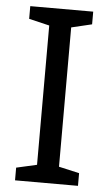

<svg xmlns="http://www.w3.org/2000/svg" viewBox="-52 -749 443 784"><g transform="rotate(5 169.5 -357.0)"><path d="M298 0H40V-52L124 -71V-642L40 -662V-714H298V-662L214 -642V-71L298 -52Z"/></g></svg>

Font: Noto Sans Living
Style: Regular
Weight: 400
Designer: Monotype Design Team
Foundry: Monotype Imaging Inc.
Version: Version 2.013; ttfautohint (v1.8.4.7-5d5b)